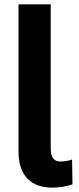

<svg xmlns="http://www.w3.org/2000/svg" viewBox="-20 -845 361 882"><path d="M65 -151V-825H213V-165Q213 -131 224.5 -117Q236 -103 258 -103Q269 -103 284.5 -105.5Q300 -108 311 -112L313 2Q288 10 265 13.5Q242 17 221 17Q146 17 105.5 -25Q65 -67 65 -151Z"/></svg>

Font: Yaldevi ExtraLight
Style: Regular
Weight: 200
Designer: Sol Matas, Rajitha Manaperi, Kosala Senevirathne
Foundry: Mooniak
Version: Version 1.100